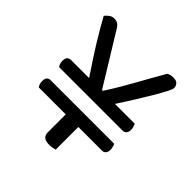

<svg xmlns="http://www.w3.org/2000/svg" viewBox="-169 -748 883 883"><g transform="rotate(45 273.0 -306.5)"><path d="M59 -280Q49 -292 49 -312Q49 -329 56.5 -335.5Q64 -342 74 -342H192Q170 -375 147.5 -409Q125 -443 105 -475.5Q85 -508 67.5 -538Q50 -568 37 -592Q44 -601 55 -609.5Q66 -618 81 -618Q98 -618 108.5 -608.5Q119 -599 130 -578L273 -345H278Q302 -382 320.5 -413.5Q339 -445 356 -475.5Q373 -506 391 -538Q409 -570 432 -610Q441 -615 448 -616.5Q455 -618 466 -618Q484 -618 492.5 -608.5Q501 -599 501 -586Q501 -578 488.5 -554Q476 -530 456 -496Q436 -462 411 -422Q386 -382 360 -342H489Q492 -334 494.5 -326.5Q497 -319 497 -310Q497 -296 490 -288Q483 -280 472 -280ZM316 -148V-1Q311 1 300.5 3Q290 5 279 5Q234 5 234 -31V-148H59Q49 -160 49 -180Q49 -198 56.5 -204Q64 -210 73 -210H487Q490 -205 492.5 -195.5Q495 -186 495 -178Q495 -164 488 -156Q481 -148 471 -148Z"/></g></svg>

Font: Baloo 2 Latin
Style: Regular
Weight: 400
Designer: Sarang Kulkarni and Ek Type
Foundry: Ek Type
Version: Version 1.001